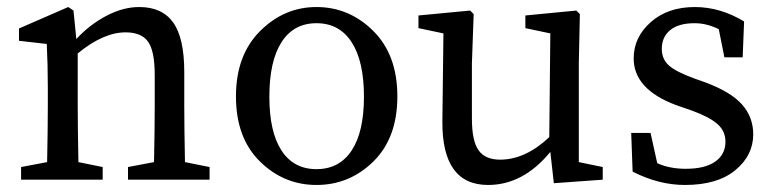

<svg xmlns="http://www.w3.org/2000/svg" viewBox="-20 -511 2202 546"><path d="M506 -50 576 -36V0H344V-36L418 -50Q420 -148 420 -210V-298Q420 -366 401 -392.5Q382 -419 337 -419Q274 -419 201 -359V-210Q201 -150 203 -50L272 -36V0H40V-36L114 -50Q116 -150 116 -210V-261Q116 -326 113 -386L34 -395V-430L174 -491L189 -481L197 -400Q235 -441 282.5 -466Q330 -491 376 -491Q441 -491 472.5 -447Q504 -403 504 -306V-210Q504 -150 506 -50Z M746 -236Q746 -136 780.5 -83Q815 -30 880 -30Q945 -30 980 -83Q1015 -136 1015 -236Q1015 -337 980 -391Q945 -445 880 -445Q815 -445 780.5 -391Q746 -337 746 -236ZM880 -491Q973 -491 1041.5 -423Q1110 -355 1110 -237Q1110 -119 1042 -52Q974 15 880 15Q787 15 719 -52Q651 -119 651 -237Q651 -354 719.5 -422.5Q788 -491 880 -491Z M1626 -50 1694 -36V0L1555 10L1545 -79Q1468 15 1368 15Q1237 15 1238 -165L1241 -416L1170 -431V-467L1317 -481L1327 -471L1322 -331V-174Q1322 -110 1341 -83.5Q1360 -57 1402 -57Q1474 -57 1542 -121L1545 -416L1474 -431V-467L1619 -481L1629 -471L1626 -331Z M1954 -288 1985 -277Q2058 -250 2090 -214Q2122 -178 2122 -129Q2122 -69 2071 -27Q2020 15 1928 15Q1853 15 1779 -23L1775 -133H1830L1849 -47Q1884 -31 1930 -31Q1985 -31 2014 -51.5Q2043 -72 2043 -108Q2043 -138 2020.5 -158Q1998 -178 1949 -196L1903 -212Q1782 -257 1782 -345Q1782 -405 1830.5 -448Q1879 -491 1956 -491Q2028 -491 2096 -450L2092 -348H2040L2024 -428Q1990 -445 1955 -445Q1910 -445 1886 -425.5Q1862 -406 1862 -372Q1862 -343 1882 -325Q1902 -307 1954 -288Z"/></svg>

Font: TypoPRO Source Serif Pro
Style: Regular
Weight: 400
Designer: Frank Grießhammer
Foundry: Adobe Systems Incorporated
Version: Version 1.017;PS 1.0;hotconv 1.0.79;makeotf.lib2.5.61930